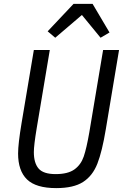

<svg xmlns="http://www.w3.org/2000/svg" viewBox="-20 -955 640 987"><path d="M236 -698 169 -298Q154 -208 154 -173Q154 -117 178.5 -88.5Q203 -60 266 -60Q329 -60 362.5 -84Q396 -108 410.5 -150.5Q425 -193 439 -274L510 -698H592L524 -291Q505 -176 480.5 -113.5Q456 -51 407 -19.5Q358 12 269 12Q165 12 119 -32.5Q73 -77 73 -166Q73 -215 91 -323L154 -698ZM456 -935 543 -788 497 -761 401 -878 264 -761 225 -794 358 -935Z"/></svg>

Font: iA Writer Mono V
Style: Regular
Weight: 400
Italic angle: -9.5°
Designer: Mike Abbink, Paul van der Laan, Pieter van Rosmalen
Foundry: Bold Monday
Version: Version 2.000